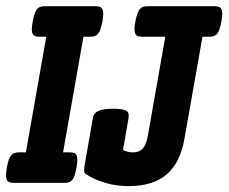

<svg xmlns="http://www.w3.org/2000/svg" viewBox="-58 -600 750 630"><path d="M345.7 -108.4Q359.4 -100.1 378.9 -100.1Q399.4 -100.1 410.6 -112.8Q421.9 -125.5 426.8 -152.8L484.4 -479.5H408.2Q399.9 -479.5 394.5 -481.4Q389.2 -483.4 386.2 -488.8Q383.3 -494.1 383.3 -503.9Q383.3 -513.7 386.2 -529.3Q389.2 -544.9 392.6 -554.7Q396 -564.5 400.6 -570.1Q405.3 -575.7 411.4 -577.6Q417.5 -579.6 425.8 -579.6H646.5Q654.8 -579.6 660.2 -577.6Q665.5 -575.7 668.5 -570.1Q671.4 -564.5 671.4 -554.7Q671.4 -544.9 668.5 -529.3Q665.5 -513.7 662.1 -503.9Q658.7 -494.1 654.1 -488.8Q649.4 -483.4 643.3 -481.4Q637.2 -479.5 628.9 -479.5H606.4L546.9 -143.1Q533.2 -65.9 488.8 -27.6Q444.3 10.7 363.3 10.7Q325.2 10.7 289.1 0.5Q252.9 -9.8 223.6 -28.8Q219.2 -31.7 218.3 -38.1Q217.3 -44.4 218.8 -52.7L246.6 -212.4Q249.5 -229 264.9 -236.1Q280.3 -243.2 313.5 -243.2Q330.1 -243.2 340.6 -241.5Q351.1 -239.7 356.7 -236.1Q362.3 -232.4 363.8 -226.6Q365.2 -220.7 363.8 -212.4ZM93.8 -479.5H71.3Q63 -479.5 57.6 -481.4Q52.2 -483.4 49.3 -488.8Q46.4 -494.1 46.4 -503.9Q46.4 -513.7 49.3 -529.3Q52.2 -544.9 55.7 -554.7Q59.1 -564.5 63.7 -570.1Q68.4 -575.7 74.5 -577.6Q80.6 -579.6 88.9 -579.6H255.9Q264.2 -579.6 269.5 -577.6Q274.9 -575.7 277.8 -570.1Q280.8 -564.5 280.8 -554.7Q280.8 -544.9 277.8 -529.3Q274.9 -513.7 271.5 -503.9Q268.1 -494.1 263.4 -488.8Q258.8 -483.4 252.7 -481.4Q246.6 -479.5 238.3 -479.5H215.8L148.9 -100.1H171.4Q179.7 -100.1 185.1 -98.1Q190.4 -96.2 193.1 -90.6Q195.8 -85 195.8 -75.2Q195.8 -65.4 192.9 -49.8Q189.9 -34.2 186.8 -24.4Q183.6 -14.6 179 -9.3Q174.3 -3.9 168.2 -2Q162.1 0 153.8 0H-13.2Q-21.5 0 -27.1 -2Q-32.7 -3.9 -35.4 -9.3Q-38.1 -14.6 -38.3 -24.4Q-38.6 -34.2 -35.6 -49.8Q-32.7 -65.4 -29.3 -75.2Q-25.9 -85 -21.2 -90.6Q-16.6 -96.2 -10.3 -98.1Q-3.9 -100.1 4.4 -100.1H26.9Z"/></svg>

Font: Courier Prime
Style: Bold Italic
Weight: 700
Monospace: yes
Designer: Alan Dague-Greene
Foundry: Quote-Unquote Apps
Version: Version 1.202